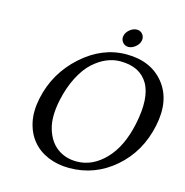

<svg xmlns="http://www.w3.org/2000/svg" viewBox="-117 -910 991 1029"><g transform="rotate(15 379.0 -395.5)"><path d="M463.4 -714.6Q451.2 -730 455.3 -750Q459.5 -770 478.3 -785.4Q497.1 -800.8 517.3 -800.8Q537.6 -800.8 549.6 -785.4Q561.5 -770 557.4 -750Q553.2 -730 534.4 -714.6Q515.6 -699.2 495.6 -699.2Q475.6 -699.2 463.4 -714.6ZM475.6 -613.8Q437.5 -613.8 399.9 -598.1Q362.3 -582.5 326.2 -549.8Q290 -517.1 260.3 -459.7Q230.5 -402.3 214.4 -327.1Q194.3 -231 214.1 -165.8Q233.9 -100.6 279.3 -67.4Q324.7 -34.2 386.2 -34.2Q474.1 -34.2 544.2 -106.7Q614.3 -179.2 642.1 -310.1Q674.3 -461.9 629.4 -537.8Q584.5 -613.8 475.6 -613.8ZM749 -329.1Q717.3 -178.7 608.4 -84.5Q499.5 9.8 356.9 9.8Q292.5 9.8 239.5 -12.5Q186.5 -34.7 152.1 -76.2Q117.7 -117.7 105 -177Q92.3 -236.3 107.9 -310.1Q139.2 -457 251.5 -557.6Q363.8 -658.2 498 -658.2Q635.3 -658.2 707.8 -566.7Q780.3 -475.1 749 -329.1Z"/></g></svg>

Font: Linux Biolinum
Style: Italic
Weight: 400
Italic angle: -12°
Designer: Philipp H. Poll
Foundry: Philipp H. Poll
Version: Version 1.1.3 ; ttfautohint (v0.9)